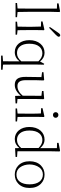

<svg xmlns="http://www.w3.org/2000/svg" viewBox="1154 -1996 1103 3450"><g transform="rotate(90 1705.0 -271.5)"><path d="M290 0V-27L196 -36C194 -94 193 -157 193 -226V-639L197 -791L182 -800L42 -773V-746L135 -743V-226C135 -177 134 -113 133 -36L35 -27V0Z M603 0V-27L523 -36C522 -109 521 -173 521 -226V-377L523 -511L511 -518L366 -485V-459L458 -456C461 -388 462 -330 462 -281V-226C462 -155 461 -91 459 -36L370 -27V0ZM481 -603C492 -614 509 -630 531 -652C566 -685 591 -708 606 -723C629 -746 641 -764 641 -775C641 -792 628 -803 613 -803C600 -803 584 -790 567 -764C562 -756 553 -744 541 -727C507 -679 482 -642 465 -616Z M1234 260V233L1142 225C1141 140 1140 76 1140 33V-364L1143 -510L1126 -515L1086 -440C1042 -494 990 -521 929 -521C863 -521 809 -496 767 -447C724 -396 702 -330 702 -247C702 -92 790 14 917 14C984 14 1040 -15 1083 -72V33C1083 76 1082 140 1081 225L979 233V260ZM933 -26C883 -26 843 -44 814 -80C782 -119 766 -175 766 -247C766 -325 783 -385 817 -426C847 -463 888 -482 939 -482C989 -482 1037 -458 1082 -411V-103C1059 -76 1035 -56 1011 -44C988 -32 962 -26 933 -26Z M1506 14C1578 14 1643 -23 1701 -96L1704 8L1839 0V-27L1759 -35V-352L1763 -502L1753 -514L1616 -502V-475L1702 -465L1700 -128C1647 -65 1589 -34 1528 -34C1492 -34 1466 -45 1449 -68C1430 -93 1421 -133 1421 -188V-352L1426 -502L1416 -514L1278 -502V-476L1366 -465L1362 -185C1361 -114 1373 -62 1398 -30C1421 -1 1457 14 1506 14Z M2163 0V-27L2082 -36C2081 -109 2080 -173 2080 -226V-377L2083 -511L2070 -518L1925 -485V-459L2019 -456C2022 -405 2023 -346 2023 -281V-226C2023 -173 2022 -109 2021 -36L1930 -27V0ZM2046 -770C2018 -770 1996 -749 1996 -721C1996 -692 2018 -672 2046 -672C2074 -672 2097 -692 2097 -721C2097 -749 2074 -770 2046 -770Z M2478 14C2543 14 2597 -13 2641 -68L2643 9L2800 0V-27L2699 -34V-641L2702 -791L2687 -800L2548 -773V-746L2642 -743V-443C2599 -495 2548 -521 2491 -521C2424 -521 2370 -497 2327 -448C2284 -397 2262 -330 2262 -247C2262 -94 2351 14 2478 14ZM2493 -26C2444 -26 2404 -44 2374 -81C2342 -120 2326 -176 2326 -248C2326 -326 2343 -386 2377 -427C2408 -464 2449 -482 2500 -482C2548 -482 2595 -459 2640 -413V-101C2617 -74 2593 -55 2570 -43C2547 -32 2522 -26 2493 -26Z M2952 -52C2997 -8 3052 14 3118 14C3184 14 3239 -8 3283 -51C3333 -100 3358 -167 3358 -253C3358 -338 3333 -405 3283 -455C3238 -499 3183 -521 3118 -521C3053 -521 2998 -499 2953 -455C2903 -405 2878 -338 2878 -253C2878 -168 2903 -101 2952 -52ZM2990 -77C2917 -174 2918 -330 2990 -428C3021 -470 3064 -491 3118 -491C3226 -491 3293 -401 3293 -252C3293 -177 3277 -119 3246 -77C3215 -36 3172 -16 3118 -16C3064 -16 3021 -36 2990 -77Z"/></g></svg>

Font: AllPunType ExtraLight
Style: Regular
Weight: 280
Version: 1.0